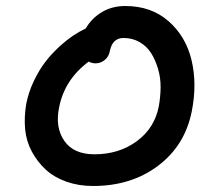

<svg xmlns="http://www.w3.org/2000/svg" viewBox="-20 -640 700 636"><path d="M288.1 -23.9Q240.2 -23.9 199.7 -38.3Q159.2 -52.7 131.6 -78.1Q104 -103.5 85.4 -137.9Q66.9 -172.4 63.2 -212.4Q59.6 -252.4 66.9 -295.9Q74.7 -335.4 92.3 -372.1Q109.9 -408.7 130.4 -435.3Q150.9 -461.9 176 -484.9Q201.2 -507.8 222.4 -522Q243.7 -536.1 264.2 -545.9Q282.7 -578.6 316.7 -599.4Q350.6 -620.1 395 -620.1Q481 -620.1 538.3 -569.8Q595.7 -519.5 614.5 -440.7Q633.3 -361.8 615.2 -271Q592.8 -158.2 503.9 -91.1Q415 -23.9 288.1 -23.9ZM175.8 -284.2Q162.1 -218.3 192.9 -173.6Q223.6 -128.9 293 -128.9Q374 -128.9 432.9 -172.1Q491.7 -215.3 505.9 -287.1Q511.7 -319.3 512 -351.1Q512.2 -382.8 503.4 -412.4Q494.6 -441.9 480.2 -464.6Q465.8 -487.3 442.1 -500.7Q418.5 -514.2 389.2 -514.2Q353 -514.2 344.2 -472.2Q340.8 -452.6 327.1 -441.4Q313.5 -430.2 296.9 -430.2Q284.2 -430.2 273.9 -436Q193.8 -376.5 175.8 -284.2Z"/></svg>

Font: Shantell Sans Irregular Bouncy
Style: Italic
Weight: 500
Italic angle: -11.31°
Designer: Stephen Nixon, Anya Danilova, Shantell Martin
Foundry: Arrow Type
Version: Version 1.006;[9816181b4]